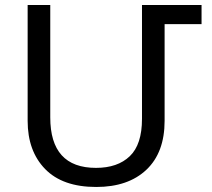

<svg xmlns="http://www.w3.org/2000/svg" viewBox="-20 -734 844 764"><path d="M363 10Q229 10 159.5 -61.5Q90 -133 90 -253V-714H180V-267Q180 -66 362 -66Q448 -66 496.5 -112.5Q545 -159 545 -261V-714H782V-638H635V-253Q635 -127 562.5 -58.5Q490 10 363 10Z"/></svg>

Font: Noto Sans Living
Style: Regular
Weight: 400
Designer: Monotype Design Team
Foundry: Monotype Imaging Inc.
Version: Version 2.013; ttfautohint (v1.8.4.7-5d5b)